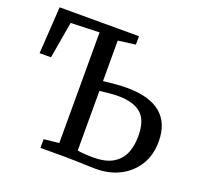

<svg xmlns="http://www.w3.org/2000/svg" viewBox="-129 -883 1062 1029"><g transform="rotate(20 401.5 -369.0)"><path d="M518.5 4.5Q497.5 4.5 466 3.2Q434.5 2 401.2 1Q368 0 340.5 0H202V-49.5L288 -59V-690L125 -684.5L89 -475.5H24L41 -743H493.5V-695L394.5 -682V-451Q426.5 -454.5 460.5 -457.8Q494.5 -461 528.5 -461Q656.5 -461 721.2 -407.2Q786 -353.5 786 -249Q786 -170.5 750.8 -113.8Q715.5 -57 655 -26.2Q594.5 4.5 518.5 4.5ZM489.5 -48.5Q550 -48.5 591 -70Q632 -91.5 652.8 -133.8Q673.5 -176 673.5 -238Q673.5 -329 629.5 -366.2Q585.5 -403.5 501.5 -403.5Q473 -403.5 446.2 -401Q419.5 -398.5 394.5 -395V-55Q409 -52 433.8 -50.2Q458.5 -48.5 489.5 -48.5Z"/></g></svg>

Font: Merriweather 20pt
Style: Regular
Weight: 400
Version: Version 2.100